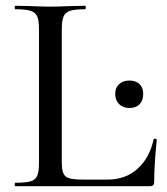

<svg xmlns="http://www.w3.org/2000/svg" viewBox="-20 -645 577 665"><path d="M267 -23H352Q415 -23 456.5 -60.5Q498 -98 512 -162Q512 -165 517.5 -164.5Q523 -164 523 -161Q514 -73 514 -15Q514 -7 510.5 -3.5Q507 0 499 0H33Q31 0 31 -6Q31 -12 33 -12Q69 -12 86 -17Q103 -22 109 -36.5Q115 -51 115 -81V-544Q115 -574 109 -588Q103 -602 86 -607.5Q69 -613 33 -613Q31 -613 31 -619Q31 -625 33 -625L83 -624Q127 -622 154 -622Q181 -622 225 -624L275 -625Q277 -625 277 -619Q277 -613 275 -613Q239 -613 222.5 -607.5Q206 -602 200 -587.5Q194 -573 194 -543V-85Q194 -57 199.5 -44.5Q205 -32 220 -27.5Q235 -23 267 -23ZM379 -320Q379 -341 392.5 -353.5Q406 -366 428 -366Q451 -366 463.5 -353.5Q476 -341 476 -320Q476 -297 463.5 -284Q451 -271 428 -271Q406 -271 392.5 -284.5Q379 -298 379 -320Z"/></svg>

Font: Cormorant Unicase Medium
Style: Regular
Weight: 500
Designer: Christian Thalmann (Catharsis Fonts)
Foundry: Catharsis Fonts
Version: Version 4.000